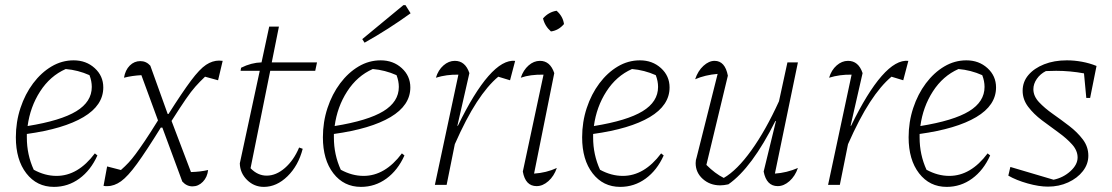

<svg xmlns="http://www.w3.org/2000/svg" viewBox="-20 -723 4348 751"><path d="M191 8Q124 8 83 -45Q42 -98 42 -186Q42 -246 60 -300.5Q78 -355 109.5 -397Q141 -439 181.5 -463Q222 -487 268 -487Q317 -487 350.5 -456.5Q384 -426 384 -381Q384 -311 306.5 -265Q229 -219 85 -199Q85 -192 85 -185Q85 -118 112 -59Q156 -35 201 -35Q285 -35 351 -123L361 -115Q335 -57 290.5 -24.5Q246 8 191 8ZM339 -383Q339 -406 330 -429Q285 -449 237 -453Q176 -426 137 -365.5Q98 -305 88 -230Q218 -251 278.5 -288Q339 -325 339 -383Z M794 -58Q791 -30 773.5 -12Q756 6 733 6Q710 6 693 -13L615 -224H609Q552 -132 516 -82.5Q480 -33 453.5 -14Q427 5 400 5Q396 5 392.5 5Q389 5 385 4L399 -72L453 -58Q470 -73 483 -87Q496 -101 510.5 -120.5Q525 -140 546 -171Q567 -202 598 -252L533 -429Q496 -427 465 -419Q470 -449 487.5 -466.5Q505 -484 529 -484Q552 -484 568 -466L636 -277H639Q693 -362 727 -407.5Q761 -453 786 -469.5Q811 -486 837 -486Q840 -486 843.5 -485.5Q847 -485 851 -485L833 -409L782 -423Q761 -403 744.5 -384.5Q728 -366 707 -335.5Q686 -305 651 -250L727 -50Q764 -51 794 -58Z M1012 8Q974 8 946.5 -19Q919 -46 918 -84L996 -446H921L923 -458Q963 -478 1003 -479L1033 -619H1071L1043 -479H1220L1213 -446H1037L960 -65Q988 -36 1023 -36Q1060 -36 1094.5 -66Q1129 -96 1150 -146L1164 -141Q1147 -75 1104.5 -33.5Q1062 8 1012 8Z M1392 8Q1325 8 1284 -45Q1243 -98 1243 -186Q1243 -246 1261 -300.5Q1279 -355 1310.5 -397Q1342 -439 1382.5 -463Q1423 -487 1469 -487Q1518 -487 1551.5 -456.5Q1585 -426 1585 -381Q1585 -311 1507.5 -265Q1430 -219 1286 -199Q1286 -192 1286 -185Q1286 -118 1313 -59Q1357 -35 1402 -35Q1486 -35 1552 -123L1562 -115Q1536 -57 1491.5 -24.5Q1447 8 1392 8ZM1540 -383Q1540 -406 1531 -429Q1486 -449 1438 -453Q1377 -426 1338 -365.5Q1299 -305 1289 -230Q1419 -251 1479.5 -288Q1540 -325 1540 -383ZM1406 -556 1397 -570 1558 -703H1566L1586 -671Q1543 -640 1498.5 -611.5Q1454 -583 1406 -556Z M1681 0 1773 -431Q1727 -432 1685 -419Q1694 -449 1714.5 -467Q1735 -485 1759 -485Q1800 -485 1816 -437L1769 -231H1771Q1834 -361 1890.5 -425.5Q1947 -490 1995 -485L1975 -409L1929 -423Q1887 -388 1845 -323.5Q1803 -259 1759 -159L1727 0Z M2158 -66Q2147 -34 2125 -14.5Q2103 5 2079 5Q2035 5 2025 -52L2106 -431Q2054 -432 2017 -419Q2027 -449 2047.5 -467Q2068 -485 2092 -485Q2132 -485 2148 -437L2069 -44Q2117 -47 2158 -66ZM2157 -681Q2182 -659 2186 -629Q2165 -604 2135 -600Q2111 -621 2104 -651Q2126 -676 2157 -681Z M2406 8Q2339 8 2298 -45Q2257 -98 2257 -186Q2257 -246 2275 -300.5Q2293 -355 2324.5 -397Q2356 -439 2396.5 -463Q2437 -487 2483 -487Q2532 -487 2565.5 -456.5Q2599 -426 2599 -381Q2599 -311 2521.5 -265Q2444 -219 2300 -199Q2300 -192 2300 -185Q2300 -118 2327 -59Q2371 -35 2416 -35Q2500 -35 2566 -123L2576 -115Q2550 -57 2505.5 -24.5Q2461 8 2406 8ZM2554 -383Q2554 -406 2545 -429Q2500 -449 2452 -453Q2391 -426 2352 -365.5Q2313 -305 2303 -230Q2433 -251 2493.5 -288Q2554 -325 2554 -383Z M2967 -52 3015 -249 3013 -250Q2921 -66 2829 -2Q2811 2 2797 2Q2757 2 2729 -23Q2701 -48 2701 -85Q2701 -97 2705 -108L2787 -434Q2738 -430 2699 -413Q2710 -446 2731.5 -465.5Q2753 -485 2775 -485Q2816 -485 2827 -427L2743 -78Q2777 -44 2811 -27Q2863 -57 2919 -135Q2975 -213 3027 -327L3060 -479H3101L3011 -44Q3057 -47 3101 -66Q3090 -34 3068 -14.5Q3046 5 3022 5Q2978 5 2967 -52Z M3219 0 3311 -431Q3265 -432 3223 -419Q3232 -449 3252.5 -467Q3273 -485 3297 -485Q3338 -485 3354 -437L3307 -231H3309Q3372 -361 3428.5 -425.5Q3485 -490 3533 -485L3513 -409L3467 -423Q3425 -388 3383 -323.5Q3341 -259 3297 -159L3265 0Z M3683 8Q3616 8 3575 -45Q3534 -98 3534 -186Q3534 -246 3552 -300.5Q3570 -355 3601.5 -397Q3633 -439 3673.5 -463Q3714 -487 3760 -487Q3809 -487 3842.5 -456.5Q3876 -426 3876 -381Q3876 -311 3798.5 -265Q3721 -219 3577 -199Q3577 -192 3577 -185Q3577 -118 3604 -59Q3648 -35 3693 -35Q3777 -35 3843 -123L3853 -115Q3827 -57 3782.5 -24.5Q3738 8 3683 8ZM3831 -383Q3831 -406 3822 -429Q3777 -449 3729 -453Q3668 -426 3629 -365.5Q3590 -305 3580 -230Q3710 -251 3770.5 -288Q3831 -325 3831 -383Z M3924 -36 3932 -70 4101 -20Q4139 -28 4167 -53.5Q4195 -79 4195 -107Q4195 -134 4173.5 -158Q4152 -182 4120 -205Q4088 -228 4055.5 -252.5Q4023 -277 4001.5 -305.5Q3980 -334 3980 -368Q3980 -403 4002.5 -429.5Q4025 -456 4064 -471.5Q4103 -487 4153 -487Q4182 -487 4212 -481.5Q4242 -476 4269 -465L4244 -340H4229L4220 -436Q4193 -441 4165.5 -443.5Q4138 -446 4111 -446Q4089 -446 4071 -445Q4049 -434 4035.5 -414.5Q4022 -395 4022 -374Q4022 -347 4044 -323.5Q4066 -300 4098 -277.5Q4130 -255 4162 -230.5Q4194 -206 4215.5 -177.5Q4237 -149 4237 -114Q4237 -81 4215.5 -53.5Q4194 -26 4158 -9.5Q4122 7 4079 7Q4044 7 3999.5 -5.5Q3955 -18 3924 -36Z"/></svg>

Font: Piazzolla ExtraLight
Style: Italic
Weight: 200
Italic angle: -11.3°
Designer: Juan Pablo del Peral
Foundry: Huerta Tipografica
Version: Version 1.330